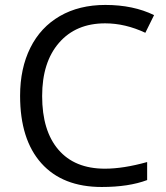

<svg xmlns="http://www.w3.org/2000/svg" viewBox="-20 -744 671 774"><path d="M403.8 -649.9Q286.1 -649.9 218 -571.5Q149.9 -493.2 149.9 -356.9Q149.9 -216.8 215.6 -140.4Q281.2 -64 402.8 -64Q477.5 -64 573.2 -90.8V-18.1Q499 9.8 390.1 9.8Q232.4 9.8 146.7 -85.9Q61 -181.6 61 -357.9Q61 -468.3 102.3 -551.3Q143.6 -634.3 221.4 -679.2Q299.3 -724.1 404.8 -724.1Q517.1 -724.1 601.1 -683.1L565.9 -611.8Q484.9 -649.9 403.8 -649.9Z"/></svg>

Font: f0_2797  
Style: Regular
Weight: 400
Foundry: Ascender Corporation
Version: Version 1.10